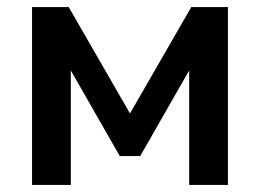

<svg xmlns="http://www.w3.org/2000/svg" viewBox="-20 -525 738 545"><path d="M71 0V-505H175L349 -203L523 -505H627V0H517V-325L378 -82H320L181 -325V0Z"/></svg>

Font: MulishBold
Style: Bold
Weight: 700
Designer: Vernon Adams
Foundry: Vernon Adams
Version: Version 3.602; ttfautohint (v1.8.3)